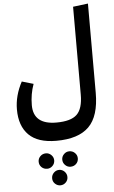

<svg xmlns="http://www.w3.org/2000/svg" viewBox="-78 -825 848 1426"><g transform="rotate(-5 346.0 -112.5)"><path d="M522 -762 634 -776V-111Q634 63 555.5 141Q477 219 312 219Q174 219 107 152Q40 85 40 -38Q40 -141 94 -242L180 -217Q153 -143 153 -60Q153 84 324 84Q432 84 477 41Q522 -2 522 -107ZM283 362Q283 386 266 403Q249 420 226 420Q201 420 184 403.5Q167 387 167 362Q167 339 184 322Q201 305 226 305Q249 305 266 322Q283 339 283 362ZM400 305Q425 305 442 322Q459 339 459 362Q459 387 442 403.5Q425 420 400 420Q377 420 360 403Q343 386 343 362Q343 339 360 322Q377 305 400 305ZM273 453Q290 436 313 436Q336 436 353 453Q370 470 370 494Q370 518 353 534.5Q336 551 313 551Q290 551 273 534.5Q256 518 256 494Q256 470 273 453Z"/></g></svg>

Font: FiraGO SemiBold
Style: Regular
Weight: 600
Designer: bBox Type
Foundry: bBox Type GmbH
Version: Version 1.001;PS 001.001;hotconv 1.0.88;makeotf.lib2.5.64775